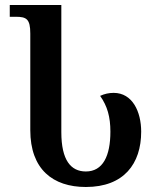

<svg xmlns="http://www.w3.org/2000/svg" viewBox="-20 -734 638 767"><path d="M323 13C475 13 544 -80 544 -208C544 -288 509 -363 434 -363C415 -363 397 -359 380 -351C409 -310 421 -267 421 -208C421 -111 391 -49 323 -49C263 -49 225 -94 225 -206V-714H19V-667H43C86 -667 101 -658 101 -600V-214C101 -58 191 13 323 13Z"/></svg>

Font: Noto Serif Georgian Condensed SemiBold
Style: Regular
Weight: 600
Width: 3
Designer: Monotype Design Team, Akaki Razmadze
Foundry: Google LLC
Version: Version 2.003